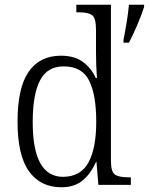

<svg xmlns="http://www.w3.org/2000/svg" viewBox="-20 -780 628 810"><path d="M238 10Q151 10 102.5 -57Q54 -124 54 -267Q54 -410 101 -477.5Q148 -545 237 -545Q294 -545 329.5 -519Q365 -493 384 -451H389Q387 -476 386 -504Q385 -532 385 -556V-654Q385 -705 368 -716.5Q351 -728 314 -728H302V-760H448V-102Q448 -55 465 -43.5Q482 -32 521 -32H532V0H395L387 -97H385Q364 -49 329.5 -19.5Q295 10 238 10ZM247 -34Q321 -35 353.5 -95Q386 -155 386 -266Q386 -380 356 -440Q326 -500 248 -500Q180 -500 149 -441Q118 -382 118 -265Q118 -33 247 -34ZM501 -612Q508 -647 514.5 -686.5Q521 -726 524 -760H588V-751Q578 -719 559.5 -675.5Q541 -632 524 -600H501Z"/></svg>

Font: Noto Serif Tamil SemiCondensed Light
Style: Italic
Weight: 300
Width: 4
Italic angle: -12°
Designer: Indian Type Foundry, Tom Grace, and the Monotype Design Team
Foundry: Monotype Imaging Inc.
Version: Version 2.003; ttfautohint (v1.8.4.7-5d5b)